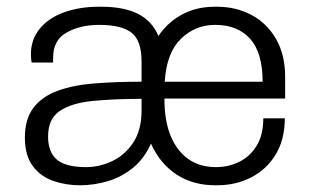

<svg xmlns="http://www.w3.org/2000/svg" viewBox="-20 -541 935 571"><path d="M218 10Q177 10 139.5 -2.5Q102 -15 78 -46.5Q54 -78 54 -132Q54 -187 79.5 -220.5Q105 -254 151.5 -271Q198 -288 261.5 -293Q325 -298 401 -298V-358Q401 -420 371.5 -443.5Q342 -467 275 -467Q219 -467 178.5 -444.5Q138 -422 138 -370V-355H74Q73 -361 72.5 -367Q72 -373 72 -380Q72 -424 98.5 -456Q125 -488 171 -504.5Q217 -521 274 -521H281Q349 -521 391 -499.5Q433 -478 451 -434Q480 -476 522.5 -498.5Q565 -521 619 -521H625Q682 -521 728 -496.5Q774 -472 801 -425Q828 -378 828 -312V-248H469Q469 -182 487.5 -137Q506 -92 540 -68Q574 -44 622 -44Q660 -44 692 -60Q724 -76 743.5 -108Q763 -140 763 -189H827Q827 -127 800.5 -82.5Q774 -38 728 -14Q682 10 626 10H620Q554 10 505 -22Q456 -54 429 -114Q409 -69 375 -41.5Q341 -14 300 -2Q259 10 218 10ZM236 -44Q276 -44 314 -62Q352 -80 376.5 -117.5Q401 -155 401 -212V-247Q316 -247 253.5 -240.5Q191 -234 157 -210.5Q123 -187 123 -135Q123 -88 149.5 -66Q176 -44 236 -44ZM470 -298H761Q761 -384 724 -425.5Q687 -467 620 -467Q560 -467 517.5 -425Q475 -383 470 -298Z"/></svg>

Font: Chivo Medium ExtraLight
Style: Regular
Weight: 250
Version: Version 2.002